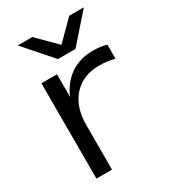

<svg xmlns="http://www.w3.org/2000/svg" viewBox="-193 -886 869 982"><g transform="rotate(-30 242.0 -395.5)"><path d="M472 -565C452 -572 420 -576 391 -576C285 -576 210 -518 173 -429V-563H81V0H173V-267C173 -408 258 -494 379 -494C410 -494 447 -490 472 -482ZM463 -791H377L268 -682L159 -791H73L216 -628H320Z"/></g></svg>

Font: Bounded Light
Style: Regular
Weight: 300
Designer: Vlad Churkin
Version: Version 3.0